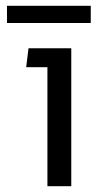

<svg xmlns="http://www.w3.org/2000/svg" viewBox="-20 -640 335 660"><path d="M292 -620H4V-561H292ZM225 -474H78L70 -409H143V0H225Z"/></svg>

Font: Kanit Light
Style: Regular
Weight: 300
Designer: Katatrad Team
Foundry: CadsonDemak
Version: Version 1.000;PS 001.000;hotconv 1.0.88;makeotf.lib2.5.64775